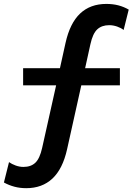

<svg xmlns="http://www.w3.org/2000/svg" viewBox="-42 -735 710 980"><path d="M92 225.5Q60 225.5 31.8 218Q3.5 210.5 -22 196.5L4 92.5Q18 102.5 38 109.8Q58 117 77.5 117Q116 117 138.5 95.5Q161 74 173 20.5L244.5 -299.5H76V-387H264L292.5 -516Q315 -617 367 -666Q419 -715 501 -715Q533.5 -715 561.8 -707.8Q590 -700.5 615 -686L589 -582Q576 -592.5 555.8 -599.5Q535.5 -606.5 515.5 -606.5Q477.5 -606.5 454.5 -585.2Q431.5 -564 419.5 -509.5L392.5 -387H570V-299.5H373L300.5 26.5Q278 127.5 225.5 176.5Q173 225.5 92 225.5Z"/></svg>

Font: Geologica EX Med
Style: Regular
Weight: 500
Designer: Sindre Bremnes, Frode Helland
Foundry: Monokrom Skriftforlag AS
Version: Version 1.010;gftools[0.9.28]